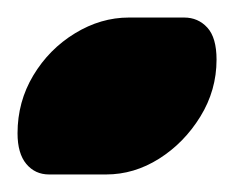

<svg xmlns="http://www.w3.org/2000/svg" viewBox="-55 -199 267 219"><path d="M1 0Q-15 0 -25 -12Q-35 -24 -35 -47Q-35 -83 -17 -113Q1 -143 30.5 -161Q60 -179 92 -179H155Q171 -179 181.5 -167.5Q192 -156 192 -131Q192 -96 173.5 -66Q155 -36 126.5 -18Q98 0 66 0Z"/></svg>

Font: Noto Nastaliq Urdu Medium
Style: Regular
Weight: 500
Designer: Monotype Design Team (Patrick Giasson: type design, Kamal Mansour: OpenType code, Glenda Bellarosa). Updated by Simon Co
Foundry: Monotype Imaging Inc., Simon Cozens
Version: Version 3.007